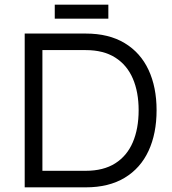

<svg xmlns="http://www.w3.org/2000/svg" viewBox="-20 -804 737 824"><path d="M348 -660Q447 -660 515 -619Q583 -578 617.5 -504Q652 -430 652 -331Q652 -231 617.5 -156.5Q583 -82 515 -41Q447 0 348 0H86V-660ZM162 -71H348Q424 -71 474.5 -103Q525 -135 550 -193.5Q575 -252 575 -331Q575 -409 550 -467Q525 -525 474.5 -557Q424 -589 348 -589H162ZM215 -784H445V-724H215Z"/></svg>

Font: Nata Sans
Style: Regular
Weight: 400
Designer: Daniel Uzquiano Cruz
Version: Version 1.001